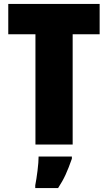

<svg xmlns="http://www.w3.org/2000/svg" viewBox="-20 -734 548 975"><path d="M160 0V-560H22V-714H486V-560H349V0ZM345 72Q329 118 313.5 152Q298 186 275 221H159V207Q165 177 170.5 133Q176 89 176 61H345Z"/></svg>

Font: Noto Sans Display Black Narrow
Style: Regular
Weight: 900
Width: 4
Designer: Monotype Design team
Foundry: Monotype Imaging Inc.
Version: Version 1.000